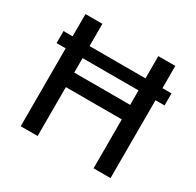

<svg xmlns="http://www.w3.org/2000/svg" viewBox="-156 -903 1101 1078"><g transform="rotate(30 394.0 -363.5)"><path d="M744 -583.1H685.4V-727.3H575.3V-583.1H212.7V-727.3H103V-583.1H44V-505H103V0H212.7V-317.1H575.3V0H685.4V-505H744ZM212.7 -411.2V-505H575.3V-411.2Z"/></g></svg>

Font: Margiela Sans Medium
Style: Regular
Weight: 500
Designer: Stefan Endress, Andreas Faust
Version: Version 1.100;FEAKit 1.0